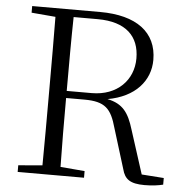

<svg xmlns="http://www.w3.org/2000/svg" viewBox="-52 -776 813 836"><g transform="rotate(5 354.0 -358.0)"><path d="M55 -696 160 -687C161 -590 161 -490 161 -390V-335C161 -235 161 -136 160 -38L55 -29V0H345V-29L239 -38C237 -135 237 -233 237 -339H317C408 -339 435 -310 458 -227L512 -52C523 -9 547 9 610 9C644 9 671 5 691 0V-29L594 -36L533 -226C511 -299 485 -336 417 -350C537 -371 601 -446 601 -537C601 -658 511 -725 352 -725H55ZM239 -693H344C469 -693 527 -633 527 -537C527 -443 458 -370 346 -370H237C237 -494 237 -595 239 -693Z"/></g></svg>

Font: Noto Serif JP Light
Style: Regular
Weight: 300
Designer: Ryoko NISHIZUKA 西塚涼子 (kana & ideographs); Frank Grießhammer (Latin, Greek & Cyrillic); Wenlong ZHANG 张文龙 (bopomofo); San
Foundry: Adobe
Version: Version 2.001;hotconv 1.1.0;makeotfexe 2.6.0